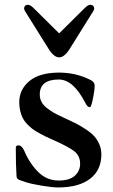

<svg xmlns="http://www.w3.org/2000/svg" viewBox="-20 -782 480 813"><path d="M82 -746.1Q82 -752.9 86.4 -757.3Q90.8 -761.7 98.6 -761.7Q108.4 -761.7 123 -747.1L229.5 -641.6H231.4L337.9 -747.1Q352.5 -761.7 362.3 -761.7Q370.1 -761.7 374.5 -757.3Q378.9 -752.9 378.9 -746.1Q378.9 -741.7 375 -734.9L275.9 -576.2Q252.9 -539.1 230.5 -539.1Q208 -539.1 185.1 -576.2L85.9 -734.9Q82 -741.7 82 -746.1ZM46.9 -155.8Q46.9 -166.5 57.6 -166.5Q72.3 -166.5 82.5 -144Q106 -88.9 142.3 -53.2Q178.7 -17.6 228 -17.6Q274.9 -17.6 297.1 -38.1Q319.3 -58.6 319.3 -88.9Q319.3 -122.1 294.4 -141.6Q269.5 -161.1 205.1 -189.5Q185.1 -198.2 172.9 -204.1Q160.6 -210 143.6 -219.5Q126.5 -229 116.2 -237.1Q106 -245.1 94.2 -257.3Q82.5 -269.5 76.2 -282.2Q69.8 -294.9 65.7 -312Q61.5 -329.1 61.5 -348.6Q61.5 -403.3 104.7 -439Q147.9 -474.6 230.5 -474.6Q288.1 -474.6 339.8 -454.1Q365.2 -443.8 373 -437Q380.9 -430.2 380.9 -418Q380.9 -405.3 376.5 -379.9Q367.2 -328.1 360.8 -328.1Q354.5 -328.1 350.1 -332.8Q345.7 -337.4 340.3 -348.1Q290 -445.3 229 -445.3Q148.4 -445.3 148.4 -381.8Q148.4 -365.2 155.5 -351.3Q162.6 -337.4 177.5 -325.4Q192.4 -313.5 208.3 -304.4Q224.1 -295.4 248 -284.7Q281.2 -269.5 302.2 -258.8Q323.2 -248 345.7 -232.9Q368.2 -217.8 380.6 -203.4Q393.1 -189 401.1 -169.9Q409.2 -150.9 409.2 -128.4Q409.2 -61.5 361.3 -24.9Q313.5 11.7 226.1 11.7Q202.6 11.7 158.9 4.6Q115.2 -2.4 88.9 -10.7Q62 -19 56.2 -23.2Q50.3 -27.3 49.8 -39.1Q46.9 -85 46.9 -155.8Z"/></svg>

Font: Monomachus
Style: Medium
Weight: 500
Designer: Alexey Kryukov
Version: Version 1.0